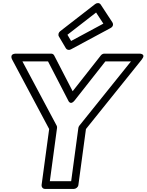

<svg xmlns="http://www.w3.org/2000/svg" viewBox="-20 -1197 948 1242"><path d="M416.2 -972.1 601.5 -1116 648.6 -1044.1 440 -931.9ZM369.1 -994.9C358.6 -986.7 354.5 -971.8 360.8 -961.3L406.3 -884.3C412 -874.8 426 -870.8 438.2 -877.4L694.8 -1015.4C716.3 -1026.9 712 -1044.8 706.9 -1052.5L631.5 -1167.5C623.4 -1179.8 607 -1179.5 595.9 -1170.9ZM124.9 -800H290.6L421.1 -547.4C421.1 -547.4 434.7 -511.4 463 -547.4L661.7 -800H827.4L493.1 -383.9C489.8 -379.8 487.6 -374 487 -370L440.4 -25H302.4L349 -370C349.7 -375 348.5 -380.6 346.7 -383.9ZM84.9 -850C36.4 -850 58.9 -811.1 58.9 -811.1L298 -362.4L249 0C247.5 10.7 255.5 25 270.6 25H458.6C469.3 25 485 15.1 487 0L536 -362.4L896.5 -811.1C928.8 -851.4 880.9 -850 880.9 -850H654.9C647 -850 638 -845.8 632.4 -838.6L450 -606.8L330.3 -838.6C326.9 -845.3 319.4 -850 310.9 -850Z"/></svg>

Font: Hussar Techniczny
Style: Bold 
Weight: 700
Foundry: Cannot Into Space Fonts
Version: Version 0.77